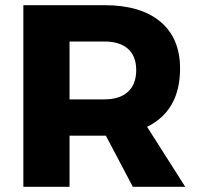

<svg xmlns="http://www.w3.org/2000/svg" viewBox="-20 -720 764 740"><path d="M70 0V-700H383Q522 -700 598 -636.5Q674 -573 674 -456Q674 -294 547 -231L694 0H492L388 -197H383H248V0ZM248 -337H383Q441 -337 473 -366Q505 -395 505 -450Q505 -504 473 -532Q441 -560 383 -560H248Z"/></svg>

Font: Trueno
Style: Bd
Weight: 700
Designer: Julieta Ulanovsky
Foundry: Julieta Ulanovsky
Version: Version 3.001b